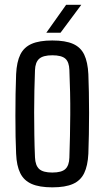

<svg xmlns="http://www.w3.org/2000/svg" viewBox="-20 -777 438 804"><path d="M199 7.5Q145 7.5 112.5 -6.8Q80 -21 64.8 -52Q49.5 -83 47.5 -133Q46 -163.5 45.2 -205.2Q44.5 -247 44.5 -293Q44.5 -339 45.2 -384.2Q46 -429.5 47.5 -466.5Q50 -518 65.2 -548.8Q80.5 -579.5 112.8 -593.5Q145 -607.5 199 -607.5Q254 -607.5 286 -593.2Q318 -579 332.8 -548Q347.5 -517 350 -466.5Q351.5 -432.5 352.2 -390.5Q353 -348.5 353 -303.8Q353 -259 352.2 -215Q351.5 -171 350 -133Q347.5 -83 332.5 -52Q317.5 -21 285.5 -6.8Q253.5 7.5 199 7.5ZM199 -54.5Q238.5 -54.5 254 -69.5Q269.5 -84.5 270.5 -116.5Q272 -162 273 -207.2Q274 -252.5 274.2 -298.2Q274.5 -344 273.5 -390.5Q272.5 -437 270.5 -484Q269.5 -517.5 253.5 -531.5Q237.5 -545.5 199 -545.5Q160.5 -545.5 144 -530.8Q127.5 -516 126.5 -482.5Q125 -442.5 124 -398Q123 -353.5 123 -306.5Q123 -259.5 123.8 -211.8Q124.5 -164 126.5 -118Q128 -84 144.2 -69.2Q160.5 -54.5 199 -54.5ZM174 -640 257 -757H320.5L233.5 -640Z"/></svg>

Font: Big Shoulders Text Thin
Style: Regular
Weight: 400
Version: Version 2.002